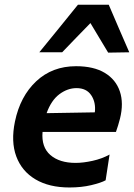

<svg xmlns="http://www.w3.org/2000/svg" viewBox="-20 -796 578 828"><path d="M279.5 12.5Q192 12.5 133 -22.5Q74 -57.5 50.2 -121.5Q26.5 -185.5 44.5 -272Q67 -380.5 136.2 -445.5Q205.5 -510.5 308 -510.5Q384 -510.5 431.8 -481.8Q479.5 -453 496.8 -402Q514 -351 497.5 -284.5Q489.5 -253.5 480 -227H163.5Q158 -161.5 197.2 -127.5Q236.5 -93.5 306 -93.5Q339 -93.5 379.5 -102.5Q420 -111.5 452.5 -129.5L435.5 -18.5Q415.5 -7.5 373.2 2.5Q331 12.5 279.5 12.5ZM310 -416Q271.5 -416 236.2 -389.8Q201 -363.5 181 -308L389 -311.5Q394 -354.5 373.5 -385.2Q353 -416 310 -416ZM446.5 -569Q428 -600.5 408.5 -632.2Q389 -664 370 -696.5Q338.5 -664.5 308.2 -633Q278 -601.5 248 -570.5H149.5Q192 -622.5 233.2 -673.2Q274.5 -724 316 -775.5H449Q471 -724.5 493 -673Q515 -621.5 537.5 -570.5Z"/></svg>

Font: Commissioner SemiBold
Style: Italic
Weight: 600
Italic angle: -12°
Designer: Kostas Bartsokas
Foundry: Kostas Bartsokas
Version: Version 1.000; ttfautohint (v1.8.3)